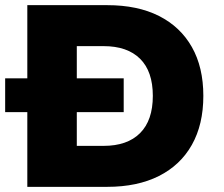

<svg xmlns="http://www.w3.org/2000/svg" viewBox="-22 -725 871 745"><path d="M84 0V-705H394Q512 -705 595 -663Q678 -621 722.5 -542.5Q767 -464 767 -353Q767 -242 722.5 -163Q678 -84 594.5 -42Q511 0 394 0ZM276 -159H380Q472 -159 521.5 -208.5Q571 -258 571 -353Q571 -448 521.5 -497Q472 -546 380 -546H276ZM-2 -290V-421H458V-290Z"/></svg>

Font: Nunito Sans 7pt Black
Style: Regular
Weight: 900
Designer: Vernon Adams
Foundry: Vernon Adams
Version: Version 3.101;gftools[0.9.27]